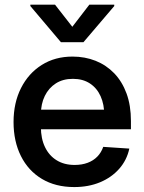

<svg xmlns="http://www.w3.org/2000/svg" viewBox="-20 -777 607 809"><path d="M293 11.2Q213.9 11.2 156.5 -23.2Q99.1 -57.6 68.1 -119.6Q37.1 -181.6 37.1 -262.7Q37.1 -343.8 68.6 -406Q100.1 -468.3 156 -503.4Q211.9 -538.6 285.6 -538.6Q337.9 -538.6 382.8 -520.8Q427.7 -502.9 461.2 -468.3Q494.6 -433.6 513.2 -383.1Q531.7 -332.5 531.7 -267.1V-232.4H90.3V-314.9H472.7L419.4 -291Q419.4 -337.4 403.8 -371.8Q388.2 -406.2 358.6 -425.5Q329.1 -444.8 287.1 -444.8Q245.1 -444.8 215.1 -425.5Q185.1 -406.2 168.7 -372.6Q152.3 -338.9 152.3 -295.4V-242.2Q152.3 -192.9 169.7 -157Q187 -121.1 218.8 -101.6Q250.5 -82 294.4 -82Q325.2 -82 349.4 -91.1Q373.5 -100.1 390.1 -117.2Q406.7 -134.3 415 -158.2L524.9 -150.9Q514.6 -102.5 482.4 -65.9Q450.2 -29.3 401.6 -9Q353 11.2 293 11.2ZM211.9 -757.3 284.7 -664.1 356.4 -757.3H461.4V-751.5L331.5 -599.1H236.8L107.9 -751.5V-757.3Z"/></svg>

Font: Inter Cardless Tabular Medium
Style: Regular
Weight: 500
Designer: Rasmus Andersson
Foundry: rsms
Version: Version 4.000;git-4fc901f